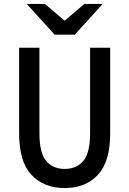

<svg xmlns="http://www.w3.org/2000/svg" viewBox="-20 -942 656 974"><path d="M77 -266V-700H180V-266Q180 -166 214.5 -125.5Q249 -85 308 -85Q368 -85 402.5 -125.5Q437 -166 437 -266V-700H539V-266Q539 -122 476.5 -55Q414 12 308 12Q203 12 140 -54.5Q77 -121 77 -266ZM257 -766 116 -922H208L308 -837L408 -922H501L359 -766Z"/></svg>

Font: Overpass Mono Light
Style: Bold
Weight: 600
Monospace: yes
Designer: Delve Withrington, Dave Bailey
Foundry: Delve Fonts
Version: Version 1.000;DELV;Overpass